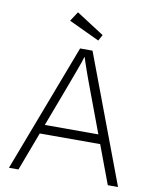

<svg xmlns="http://www.w3.org/2000/svg" viewBox="-96 -963 838 1035"><g transform="rotate(10 323.5 -445.0)"><path d="M25 0 291 -700H359L622 0H566L385 -484Q373 -515 364.5 -539Q356 -563 348 -585Q340 -607 332 -631.5Q324 -656 314 -687H331Q321 -654 312.5 -629Q304 -604 295.5 -581.5Q287 -559 278 -534.5Q269 -510 257 -478L77 0ZM134 -211 153 -261H496L515 -211ZM380 -759 212 -838 246 -890 398 -792Z"/></g></svg>

Font: Mach ExtraLight
Style: Regular
Weight: 250
Version: Version 1.002